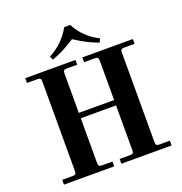

<svg xmlns="http://www.w3.org/2000/svg" viewBox="-160 -1069 1144 1207"><g transform="rotate(-20 412.0 -465.0)"><path d="M62 0H398V-32H328C318.7 -32 312.3 -33.7 309 -37C305.7 -40.3 304 -46.7 304 -56V-356H540V-56C540 -46.7 538.3 -40.3 535 -37C531.7 -33.7 525.3 -32 516 -32H446V0H782V-32H712C702.7 -32 696.3 -33.7 693 -37C689.7 -40.3 688 -46.7 688 -56V-656C688 -665.3 689.7 -671.7 693 -675C696.3 -678.3 702.7 -680 712 -680H782V-712H444V-680H516C525.3 -680 531.7 -678.3 535 -675C538.3 -671.7 540 -665.3 540 -656V-392H304V-656C304 -665.3 305.7 -671.7 309 -675C312.3 -678.3 318.7 -680 328 -680H398V-712H62V-680H132C141.3 -680 147.7 -678.3 151 -675C154.3 -671.7 156 -665.3 156 -656V-56C156 -46.7 154.3 -40.3 151 -37C147.7 -33.7 141.3 -32 132 -32H62ZM254 -786 266 -762C294.7 -772.7 320 -783.7 342 -795C364 -806.3 390.7 -822 422 -842C453.3 -822 480 -806.3 502 -795C524 -783.7 549.3 -772.7 578 -762L590 -786C524 -819.3 474.7 -867.3 442 -930H402C367.3 -867.3 318 -819.3 254 -786Z"/></g></svg>

Font: Km Standard TT
Style: Bold
Weight: 700
Designer: Alexey Kryukov <alexios@thessalonica.org.ru>
Version: Version 2.0.2